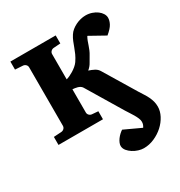

<svg xmlns="http://www.w3.org/2000/svg" viewBox="-172 -621 914 973"><g transform="rotate(-30 285.0 -134.5)"><path d="M562 -433.1Q562 -416 552.2 -397.7Q542.5 -379.4 514.2 -356L424.8 -405.8Q418 -394 413.8 -382.6Q409.7 -371.1 405.8 -359.6Q401.9 -348.1 397 -336.4Q392.1 -324.7 384.8 -313Q376 -299.3 366.9 -282.2Q357.9 -265.1 340.8 -251Q357.9 -245.6 372.8 -237.8Q387.7 -230 396 -215.8L507.8 -30.8Q517.1 -15.6 525.9 -2.2Q534.7 11.2 541 24.7Q547.4 38.1 551.3 52.2Q555.2 66.4 555.2 83Q555.2 109.4 541.3 136Q527.3 162.6 504.2 183.6Q481 204.6 450.9 217.8Q420.9 231 389.2 231Q374.5 231 357.9 225.8Q341.3 220.7 326.9 211.4Q312.5 202.1 302.7 190.2Q293 178.2 292 164.1Q291.5 155.3 295.7 145Q299.8 134.8 306.9 125.2Q314 115.7 322.5 107.7Q331.1 99.6 339.8 94.2L437 139.2Q441.4 132.8 444.1 125.7Q446.8 118.7 446.8 108.9Q446.8 99.6 441.9 87.9Q437 76.2 429.9 64Q422.9 51.8 414.8 39.8Q406.7 27.8 400.9 18.1L276.9 -188Q272.9 -194.3 266.6 -198.2Q260.3 -202.1 252.9 -204.3Q245.6 -206.5 237.8 -207.5Q230 -208.5 224.1 -209V-73.2Q224.1 -64 230.5 -57.4Q236.8 -50.8 246.1 -49.8L282.2 -46.9V0H22V-46.9L67.9 -49.8Q77.1 -50.8 83.5 -57.4Q89.8 -64 89.8 -73.2V-415Q89.8 -423.8 83.5 -430.4Q77.1 -437 67.9 -438L22 -440.9V-487.8H287.1V-440.9L246.1 -438Q236.8 -437 230.5 -430.4Q224.1 -423.8 224.1 -415V-267.1Q232.4 -269 243.4 -274.2Q254.4 -279.3 265.6 -286.1Q276.9 -293 287.4 -301.8Q297.9 -310.5 305.2 -320.8Q317.9 -339.4 325.2 -356Q332.5 -372.6 338.1 -387.9Q343.8 -403.3 349.6 -418.2Q355.5 -433.1 365.2 -448.2Q372.6 -460 384.3 -469.5Q396 -479 409.9 -485.8Q423.8 -492.7 438.7 -496.3Q453.6 -500 467.8 -500Q487.8 -500 504.9 -494.1Q522 -488.3 534.7 -478.8Q547.4 -469.2 554.7 -457.3Q562 -445.3 562 -433.1Z"/></g></svg>

Font: Charis SIL
Style: Bold
Weight: 700
Foundry: SIL International
Version: Version 4.112